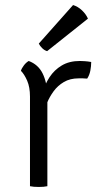

<svg xmlns="http://www.w3.org/2000/svg" viewBox="-20 -739 390 762"><path d="M342 -493Q342 -476.5 338.5 -458.5Q335 -440.5 326 -427Q318 -428 309.2 -428Q300.5 -428 292 -428Q258 -428 233.5 -413.5Q209 -399 192.8 -376.8Q176.5 -354.5 167 -331Q157.5 -307.5 153 -289L140 -305Q140 -336.5 148.8 -370Q157.5 -403.5 176.5 -432.5Q195.5 -461.5 225.2 -479.2Q255 -497 297 -497Q304.5 -497 316.2 -496.2Q328 -495.5 342 -493ZM63 -458Q66 -468 74.8 -479.5Q83.5 -491 94 -497Q131.5 -483 149 -447.8Q166.5 -412.5 168 -363V0Q154.5 3 134 3Q112.5 3 99 0V-356Q99 -393 87.8 -418.8Q76.5 -444.5 63 -458ZM270 -719Q289.5 -713 305.5 -697.8Q321.5 -682.5 329 -665L167 -536Q156.5 -539 147.5 -547.8Q138.5 -556.5 134 -566Z"/></svg>

Font: Signika Negative Light Light
Style: Regular
Weight: 300
Version: Version 2.001